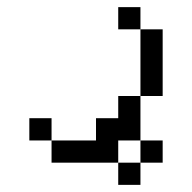

<svg xmlns="http://www.w3.org/2000/svg" viewBox="-20 -395 540 540"><path d="M437.5 62.5V0H375V62.5H312.5V125H375V62.5ZM312.5 62.5V0H375Q375 0 375 -125H312.5V-62.5H250V0H125V62.5ZM125 0V-62.5H62.5V0ZM375 -125H437.5V-312.5H375ZM375 -312.5V-375H312.5V-312.5Z"/></svg>

Font: CalcUnifontExMono
Style: Regular
Weight: 500
Version: Version 15.0.06